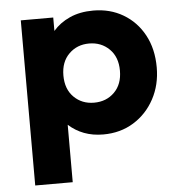

<svg xmlns="http://www.w3.org/2000/svg" viewBox="-52 -574 771 834"><g transform="rotate(-5 333.0 -157.5)"><path d="M68 210V-510H209.5V-451.5Q238 -485 282.2 -505Q326.5 -525 385 -525Q458 -525 515.2 -491.2Q572.5 -457.5 605.5 -396.8Q638.5 -336 638.5 -255Q638.5 -179 605.5 -117.8Q572.5 -56.5 514.8 -20.8Q457 15 382 15Q336.5 15 298.8 0.8Q261 -13.5 231.5 -40.5V210ZM354.5 -126Q408 -126 443 -160.8Q478 -195.5 478 -255Q478 -314.5 442.8 -349.2Q407.5 -384 354.5 -384Q302 -384 266.8 -349.2Q231.5 -314.5 231.5 -255Q231.5 -195.5 266.5 -160.8Q301.5 -126 354.5 -126Z"/></g></svg>

Font: Geologica
Style: Bold
Weight: 700
Designer: Sindre Bremnes, Frode Helland
Foundry: Monokrom Skriftforlag AS
Version: Version 1.010; ttfautohint (v1.8.4.7-5d5b);gftools[0.9.28]